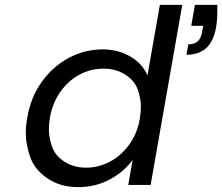

<svg xmlns="http://www.w3.org/2000/svg" viewBox="-20 -760 913 789"><path d="M92 -276Q106 -360 151.5 -423.5Q197 -487 262.5 -522Q328 -557 402 -557Q466 -557 516 -527.5Q566 -498 586 -450L637 -740H729L599 0H507L525 -103Q490 -54 431 -22.5Q372 9 301 9Q228 9 175 -27Q122 -63 104 -115Q86 -167 86 -212Q86 -243 92 -276ZM873 -740Q873 -728 873 -716Q873 -677 868 -648Q858 -590 827.5 -562.5Q797 -535 746 -535L754 -578Q780 -578 793.5 -591Q807 -604 811 -631L815 -654H766L781 -740ZM555 -275Q559 -300 559 -322Q559 -355 546 -392Q533 -429 494.5 -453.5Q456 -478 405 -478Q354 -478 308 -454Q262 -430 229 -384Q196 -338 185 -276Q181 -251 181 -228Q181 -194 194 -157Q207 -120 245 -95.5Q283 -71 334 -71Q385 -71 431.5 -95.5Q478 -120 511.5 -166.5Q545 -213 555 -275Z"/></svg>

Font: Fz Poppins
Style: Italic
Weight: 400
Italic angle: -10°
Designer: Ninad Kale (Devanagari), Jonny Pinhorn (Latin)
Foundry: Indian Type Foundry
Version: Vit hóa bi Vntype.Com & FontZin.Com